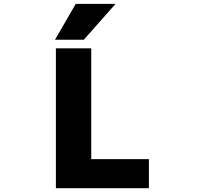

<svg xmlns="http://www.w3.org/2000/svg" viewBox="-20 -986 1040 1008"><path d="M459 -732.4V-150.4H761.7V2H273.4V-732.4ZM377.9 -965.8H586.9L419.9 -777.3H268.6Z"/></svg>

Font: Gen Shin Gothic Monospace Heavy
Style: Bold
Weight: 800
Designer: [Source Han Sans]
Ryoko NISHIZUKA  (kana & ideographs); Paul D. Hunt (Latin, Greek & Cyrillic); Wenlong ZHANG  (bopomofo
Version: Version 1.002.20150607